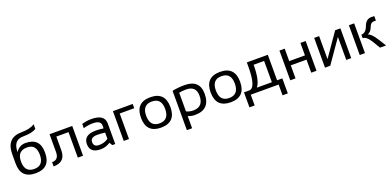

<svg xmlns="http://www.w3.org/2000/svg" viewBox="6 -1836 6348 3107"><g transform="rotate(-20 3180.0 -282.5)"><path d="M569.3 -253.9Q569.3 4.9 316.4 4.9Q61 4.9 61 -253.9V-412.6Q61 -698.2 326.7 -698.2Q469.2 -698.2 552.7 -751.5V-671.9Q478 -625 325.2 -625Q153.8 -625 153.8 -417.5Q216.8 -512.7 321.3 -512.7Q569.3 -512.7 569.3 -264.6ZM316.4 -68.4Q478.5 -68.4 478.5 -253.9Q478.5 -436.5 321.3 -436.5Q153.8 -436.5 153.8 -253.9Q153.8 -68.4 316.4 -68.4Z M623.5 -73.2Q739.3 -73.2 739.3 -205.1V-512.7H1129.9V0H1039.6V-439.5H829.6V-205.1Q829.6 0 623.5 0Z M1252 -154.8Q1252 -312.5 1460 -312.5Q1526.9 -312.5 1593.8 -302.7V-351.1Q1593.8 -439.5 1455.6 -439.5Q1376.5 -439.5 1293.5 -415V-488.3Q1376.5 -512.7 1455.6 -512.7Q1684.1 -512.7 1684.1 -353.5V0H1633.3L1602.1 -50.8Q1525.4 0 1435.1 0Q1252 0 1252 -154.8ZM1460 -239.3Q1342.3 -239.3 1342.3 -156.2Q1342.3 -73.2 1435.1 -73.2Q1528.8 -73.2 1593.8 -123V-229.5Q1526.9 -239.3 1460 -239.3Z M1830.6 0V-512.7H2171.4V-439.5H1920.9V0Z M2220.2 -256.3Q2220.2 -517.6 2474.1 -517.6Q2728 -517.6 2728 -256.3Q2728 4.9 2474.1 4.9Q2221.2 4.9 2220.2 -256.3ZM2474.1 -68.4Q2637.7 -68.4 2637.7 -258.3Q2637.7 -444.3 2474.1 -444.3Q2310.5 -444.3 2310.5 -258.3Q2310.5 -68.4 2474.1 -68.4Z M2940.4 -104.5Q2993.7 -78.1 3059.1 -78.1Q3233.4 -78.1 3233.4 -270Q3233.4 -437.5 3060.1 -437.5Q2991.7 -437.5 2940.4 -425.8ZM2850.1 -491.7Q2952.1 -512.7 3061 -512.7Q3322.3 -512.7 3322.3 -269Q3322.3 0 3059.6 0Q2998 0 2940.4 -24.4V185.5H2850.1Z M3419.9 -256.3Q3419.9 -517.6 3673.8 -517.6Q3927.7 -517.6 3927.7 -256.3Q3927.7 4.9 3673.8 4.9Q3420.9 4.9 3419.9 -256.3ZM3673.8 -68.4Q3837.4 -68.4 3837.4 -258.3Q3837.4 -444.3 3673.8 -444.3Q3510.3 -444.3 3510.3 -258.3Q3510.3 -68.4 3673.8 -68.4Z M4149.4 -73.2H4407.7V-439.5H4227.1Q4227.1 -166.5 4149.4 -73.2ZM3927.7 185.5V-73.2H4017.6Q4136.7 -73.2 4136.7 -439.5V-512.7H4498V-73.2H4588.4V185.5H4498V0H4017.6V185.5Z M4698.2 0V-512.7H4788.6V-297.9H5059.6V-512.7H5149.9V0H5059.6V-224.6H4788.6V0Z M5662.6 0V-396.5L5386.7 0H5296.4V-512.7H5381.8V-116.2L5657.7 -512.7H5748V0Z M6243.7 0 6171.9 -120.1Q6099.6 -240.7 6032.2 -240.7V-300.8Q6110.4 -300.8 6148.7 -406.7Q6187 -512.7 6278.8 -512.7H6331.1V-434.6H6292.5Q6239.7 -434.6 6214.8 -363Q6189.9 -291.5 6128.9 -267.6Q6186.5 -257.3 6267.1 -128.9L6348.1 0ZM5984.9 -512.7V0H5894.5V-512.7Z"/></g></svg>

Font: Voltera
Style: Regular
Weight: 400
Designer: Bernd Montag
Version: Version 1.301